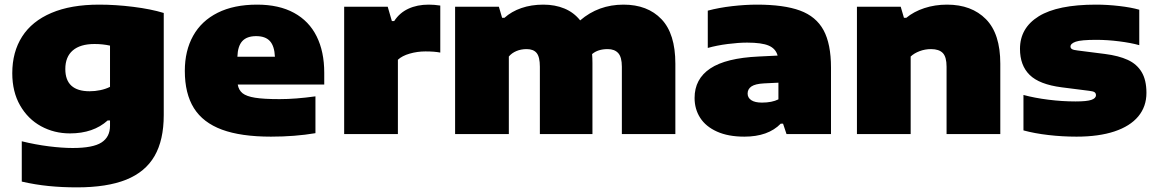

<svg xmlns="http://www.w3.org/2000/svg" viewBox="-20 -579 4997 829"><path d="M74 205V31Q133 45.5 191 52.8Q249 60 294 60Q381.5 60 418.2 36.2Q455 12.5 455 -36V-59H445Q383 -3 282 -3Q214 -3 157.2 -34Q100.5 -65 66.8 -123.8Q33 -182.5 33 -263Q33 -354.5 75.5 -421Q118 -487.5 202 -523.2Q286 -559 408 -559Q479 -559 555.2 -549.5Q631.5 -540 687 -523V-82Q687 26 647.2 94.8Q607.5 163.5 524.8 196.8Q442 230 312 230Q248 230 190.2 224.2Q132.5 218.5 74 205ZM455 -204V-382Q423.5 -389 388 -389Q326.5 -389 294.2 -361.2Q262 -333.5 262 -281Q262 -185 367 -185Q390.5 -185 413.2 -189.8Q436 -194.5 455 -204Z M1380 -214H1006.5Q1010.5 -190 1027.2 -176.5Q1044 -163 1081.5 -157Q1119 -151 1187 -151Q1256.5 -151 1342 -163V-4Q1253.5 11 1150 11Q1020.5 11 938.5 -19.2Q856.5 -49.5 817.2 -112.2Q778 -175 778 -273Q778 -360 814 -424.5Q850 -489 920 -524Q990 -559 1090 -559Q1184.5 -559 1249.5 -523.5Q1314.5 -488 1347.2 -422Q1380 -356 1380 -265ZM1005 -334H1167Q1165 -380 1145.5 -401.5Q1126 -423 1086 -423Q1046 -423 1026.2 -401.5Q1006.5 -380 1005 -334Z M1466 -550H1654L1672 -488H1682Q1705 -523.5 1743 -541.2Q1781 -559 1831 -559Q1855 -559 1881 -555V-352Q1856 -357 1817 -357Q1782 -357 1749 -347.5Q1716 -338 1698 -321V0H1466Z M2896 -304V0H2665V-291Q2665 -332.5 2649.2 -349.8Q2633.5 -367 2604 -367Q2561.5 -367 2536.5 -345.5Q2538 -327.5 2538 -307V0H2311V-291Q2311 -333 2297.2 -350Q2283.5 -367 2254 -367Q2229.5 -367 2209.5 -358.5Q2189.5 -350 2177 -335V0H1945V-550H2134L2148 -502H2158Q2188.5 -529.5 2231.2 -544.2Q2274 -559 2326 -559Q2376.5 -559 2417 -542.2Q2457.5 -525.5 2485 -491Q2564 -559 2672 -559Q2776 -559 2836 -496.2Q2896 -433.5 2896 -304Z M3568 -287V0H3376L3361 -45H3351Q3296.5 11 3194 11Q3124 11 3075.8 -10.8Q3027.5 -32.5 3003.2 -70.2Q2979 -108 2979 -156Q2979 -238 3046.5 -283.2Q3114 -328.5 3256 -335L3337.5 -339Q3329.5 -369 3299.2 -382Q3269 -395 3206 -395Q3169 -395 3122 -389Q3075 -383 3036 -372V-533Q3084.5 -546 3141.5 -552.5Q3198.5 -559 3248 -559Q3364.5 -559 3434 -533.5Q3503.5 -508 3535.8 -448.8Q3568 -389.5 3568 -287ZM3341 -150V-222L3279 -219Q3241 -217 3224.5 -205.8Q3208 -194.5 3208 -175Q3208 -157 3223.8 -146.5Q3239.5 -136 3270 -136Q3313 -136 3341 -150Z M3680 -550H3869L3883 -502H3893Q3925.5 -529 3971.2 -544Q4017 -559 4069 -559Q4175 -559 4237 -496.2Q4299 -433.5 4299 -304V0H4067V-291Q4067 -333 4050.8 -350Q4034.5 -367 4000 -367Q3974 -367 3950.8 -358.2Q3927.5 -349.5 3912 -335V0H3680Z M4399 -16V-169Q4447 -156 4506.8 -148.5Q4566.5 -141 4624 -141Q4672.5 -141 4692.2 -147.8Q4712 -154.5 4712 -168Q4712 -176.5 4706 -180.8Q4700 -185 4682 -187L4564 -202Q4467.5 -214.5 4425.8 -255.5Q4384 -296.5 4384 -368Q4384 -458.5 4465.2 -508.8Q4546.5 -559 4712 -559Q4761 -559 4812.8 -553Q4864.5 -547 4899 -537V-384Q4863.5 -394 4812.2 -400.5Q4761 -407 4714 -407Q4647.5 -407 4624.8 -399Q4602 -391 4602 -378Q4602 -371 4608.5 -367Q4615 -363 4633 -361L4751 -346Q4810 -338.5 4849.2 -320.5Q4888.5 -302.5 4909.2 -268Q4930 -233.5 4930 -178Q4930 -119 4894.8 -76.5Q4859.5 -34 4791.8 -11.5Q4724 11 4628 11Q4566.5 11 4506.5 4Q4446.5 -3 4399 -16Z"/></svg>

Font: Encode Sans Expanded Black
Style: Regular
Weight: 900
Width: 7
Designer: Multiple Designers
Foundry: Impallari Type
Version: Version 2.000